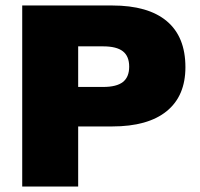

<svg xmlns="http://www.w3.org/2000/svg" viewBox="-20 -680 728 700"><path d="M656 -435Q656 -330 587.5 -274.5Q519 -219 389 -219H265V0H61V-660H265H389Q520 -660 588 -603Q656 -546 656 -435ZM451 -437Q451 -475 428 -493Q405 -511 356 -511H265V-363H356Q405 -363 428 -381Q451 -399 451 -437Z"/></svg>

Font: Work Sans ExtraBold
Style: Regular
Weight: 800
Designer: Wei Huang
Foundry: Wei Huang
Version: Version 1.500